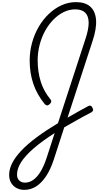

<svg xmlns="http://www.w3.org/2000/svg" viewBox="-20 -1150 950 1805"><path d="M208 635Q168 635 135.5 617.5Q103 600 84.5 568.5Q66 537 66 495Q66 439 95 382.5Q124 326 180.5 266Q237 206 323.5 141.5Q410 77 525 8L783 -783Q814 -875 813.5 -937Q813 -999 781.5 -1030.5Q750 -1062 687 -1062Q631 -1062 579 -1036.5Q527 -1011 482.5 -966Q438 -921 404.5 -860.5Q371 -800 352.5 -728.5Q334 -657 334 -582Q334 -528 341.5 -478Q349 -428 363 -382.5Q377 -337 400 -295.5Q423 -254 454 -216Q464 -205 461.5 -193.5Q459 -182 448 -172Q433 -158 422.5 -159Q412 -160 401 -171Q365 -215 338 -262.5Q311 -310 293.5 -361.5Q276 -413 267.5 -467.5Q259 -522 259 -580Q259 -667 281.5 -748.5Q304 -830 344.5 -899Q385 -968 440 -1020Q495 -1072 559.5 -1101Q624 -1130 694 -1130Q782 -1130 829.5 -1087Q877 -1044 883 -962.5Q889 -881 850 -764L615 -44Q660 -70 709 -97.5Q758 -125 810 -153Q821 -159 831.5 -156Q842 -153 849 -137Q858 -122 854.5 -111.5Q851 -101 839 -94Q769 -58 705.5 -22Q642 14 584 47L486 349Q455 444 412.5 507.5Q370 571 319 603Q268 635 208 635ZM215 567Q256 567 293 541Q330 515 361.5 463Q393 411 418 335L494 101Q376 176 297 244.5Q218 313 179 374Q140 435 140 491Q140 527 161 547Q182 567 215 567Z"/></svg>

Font: Playwrite CU Light
Style: Regular
Weight: 300
Designer: Veronika Burian, José Scaglione
Foundry: TypeTogether
Version: Version 1.002